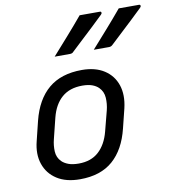

<svg xmlns="http://www.w3.org/2000/svg" viewBox="-90 -902 893 991"><g transform="rotate(-10 356.5 -406.0)"><path d="M394 -823H500Q507 -823 507.5 -817Q508 -811 502 -806Q471 -776 445 -751.5Q419 -727 391.5 -701.5Q364 -676 329 -643Q323 -635 310 -635H230Q270 -680 312 -727.5Q354 -775 394 -823ZM599 -823H705Q712 -823 712.5 -817Q713 -811 707 -806Q676 -776 650 -751.5Q624 -727 596.5 -701.5Q569 -676 534 -643Q526 -635 515 -635H435Q475 -680 517 -727.5Q559 -775 599 -823ZM356 -543Q426 -543 472.5 -513Q519 -483 536.5 -430.5Q554 -378 538 -310L513 -209Q487 -102 422.5 -45.5Q358 11 250 11Q177 11 129.5 -19.5Q82 -50 64 -103Q46 -156 63 -222L88 -324Q115 -432 181 -487.5Q247 -543 356 -543ZM344 -463Q278 -463 237 -427.5Q196 -392 179 -325L152 -216Q144 -185 145.5 -153Q147 -121 169 -99Q182 -86 203.5 -78Q225 -70 257 -70Q322 -70 362 -106.5Q402 -143 419 -208L447 -316Q455 -348 453 -380.5Q451 -413 429 -435Q416 -448 395.5 -455.5Q375 -463 344 -463Z"/></g></svg>

Font: Recursive Mn Lnr St
Style: Italic
Weight: 400
Italic angle: -15°
Monospace: yes
Version: Version 1.079;hotconv 1.0.112;makeotfexe 2.5.65598; ttfautoh